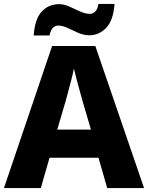

<svg xmlns="http://www.w3.org/2000/svg" viewBox="-20 -949 747 969"><path d="M521 0 477 -153H230L186 0H0L243 -717H461L707 0ZM397 -438Q392 -456 383.5 -486.5Q375 -517 366.5 -549Q358 -581 353 -603Q349 -581 340.5 -548.5Q332 -516 324 -485.5Q316 -455 311 -438L269 -295H439ZM150 -770Q156 -854 191 -891Q226 -928 278 -928Q304 -928 331 -915.5Q358 -903 384.5 -891Q411 -879 435 -879Q447 -879 459.5 -889.5Q472 -900 477 -929H558Q552 -846 516 -808.5Q480 -771 431 -771Q403 -771 375.5 -783Q348 -795 322 -807.5Q296 -820 272 -820Q260 -820 248 -809.5Q236 -799 230 -770Z"/></svg>

Font: Noto Sans Myanmar ExtraBold
Style: Regular
Weight: 800
Designer: Monotype Design Team
Foundry: Monotype Imaging Inc.
Version: Version 2.107; ttfautohint (v1.8.4.7-5d5b)